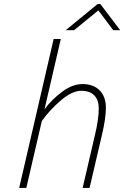

<svg xmlns="http://www.w3.org/2000/svg" viewBox="-20 -921 609 941"><path d="M243 -730H278L198 -385Q232 -432 283.5 -470.5Q335 -509 384 -509Q438 -509 468.5 -478Q499 -447 499 -393Q499 -341 479 -257L419 0H385L445 -258Q464 -336 464 -390Q464 -431 442 -453.5Q420 -476 378 -476Q334 -476 279.5 -430Q225 -384 185 -328L109 0H74ZM458 -901H472L569 -773H535L462 -870L343 -773H302Z"/></svg>

Font: Cairo ExtraLight
Style: Italic
Weight: 275
Italic angle: -13°
Designer: Mohamed Gaber, Accademia di Belle Arti di Urbino and others
Foundry: Kief Type Foundry, Accademia di Belle Arti di Urbino and others
Version: Version 3.011